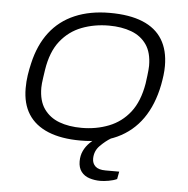

<svg xmlns="http://www.w3.org/2000/svg" viewBox="-51 -588 795 814"><g transform="rotate(5 346.0 -181.5)"><path d="M307 12Q225 12 169 -11Q113 -34 84.5 -78.5Q56 -123 56 -189Q56 -218 60 -244.5Q64 -271 70 -296Q88 -375 129.5 -429Q171 -483 235.5 -510.5Q300 -538 384 -538Q468 -538 524 -515Q580 -492 608 -446.5Q636 -401 636 -334Q636 -314 633.5 -294Q631 -274 627 -253Q610 -167 568.5 -108Q527 -49 461.5 -18.5Q396 12 307 12ZM307 -42Q369 -42 422.5 -63Q476 -84 512 -130Q548 -176 561 -253Q564 -274 565.5 -287.5Q567 -301 568 -311Q569 -321 569 -329Q569 -385 545.5 -419Q522 -453 480.5 -468.5Q439 -484 385 -484Q323 -484 269.5 -463.5Q216 -443 179.5 -397Q143 -351 131 -273Q128 -253 126 -239Q124 -225 123 -215Q122 -205 122 -197Q122 -141 146 -107Q170 -73 211 -57.5Q252 -42 307 -42ZM405 175Q381 175 359 168Q337 161 324 144Q311 127 311 100Q311 75 320.5 55Q330 35 347 18.5Q364 2 388 -12H436L435 -8Q413 5 390 28Q367 51 367 84Q367 104 380.5 116.5Q394 129 424 129H482L476 161Q461 168 440.5 171.5Q420 175 405 175Z"/></g></svg>

Font: Archivo Expanded ExtraLight
Style: Italic
Weight: 250
Width: 7
Italic angle: -10°
Designer: Hector Gatti
Foundry: Omnibus-Type
Version: Version 2.001